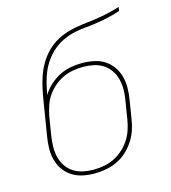

<svg xmlns="http://www.w3.org/2000/svg" viewBox="-110 -824 821 922"><g transform="rotate(-15 300.0 -363.5)"><path d="M247 8Q217 8 188.5 2Q160 -4 136.5 -19Q113 -34 97 -56.5Q81 -79 73.5 -106.5Q66 -134 66.5 -163.5Q67 -193 72 -223L87 -315Q90 -332 92.5 -349Q95 -366 98 -383Q103 -415 109.5 -446.5Q116 -478 126.5 -509Q137 -540 154 -569Q171 -598 195 -622Q219 -646 249 -662Q279 -678 311 -686.5Q343 -695 374.5 -698.5Q406 -702 438 -706.5Q470 -711 502 -718Q534 -725 565 -735L562 -716Q534 -706 505.5 -699.5Q477 -693 448.5 -688.5Q420 -684 391 -681.5Q362 -679 333.5 -673Q305 -667 277.5 -655Q250 -643 226 -623.5Q202 -604 184 -579Q166 -554 154.5 -527Q143 -500 136 -471.5Q129 -443 124 -415Q140 -441 163 -462Q186 -483 213 -496.5Q240 -510 268.5 -515Q297 -520 325 -520Q355 -520 384 -514Q413 -508 436 -493Q459 -478 475 -455.5Q491 -433 498.5 -405.5Q506 -378 505.5 -348Q505 -318 500 -289L485 -197Q481 -169 471.5 -142Q462 -115 445.5 -90.5Q429 -66 406.5 -46Q384 -26 357.5 -14Q331 -2 302.5 3Q274 8 247 8ZM247 -11Q272 -11 298 -15.5Q324 -20 348 -31.5Q372 -43 393 -61.5Q414 -80 429 -102.5Q444 -125 452.5 -150Q461 -175 465 -200L480 -292Q485 -319 485 -345.5Q485 -372 479 -396.5Q473 -421 459 -442Q445 -463 424 -476.5Q403 -490 377.5 -495.5Q352 -501 325 -501Q300 -501 274 -496.5Q248 -492 224 -480.5Q200 -469 179 -451Q158 -433 143 -410.5Q128 -388 120 -363Q112 -338 107 -313L92 -220Q88 -193 87.5 -166.5Q87 -140 93 -115.5Q99 -91 113 -70Q127 -49 148 -35.5Q169 -22 194.5 -16.5Q220 -11 247 -11Z"/></g></svg>

Font: Iosevka SS04 Thin Extended
Style: Italic
Weight: 100
Width: 7
Italic angle: -9°
Monospace: yes
Designer: Belleve Invis
Foundry: Belleve Invis
Version: Version 19.0.0; ttfautohint (v1.8.4)